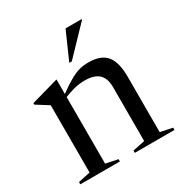

<svg xmlns="http://www.w3.org/2000/svg" viewBox="-170 -859 937 987"><g transform="rotate(-30 298.0 -366.0)"><path d="M346.5 -13.5 418.5 -28.5V-350Q418.5 -400.5 392 -425.8Q365.5 -451 309 -451Q274.5 -451 242.2 -442.2Q210 -433.5 186.5 -423.5V-28.5L258 -13.5V0H23V-13.5L94.5 -28.5V-428L23 -473V-482L184.5 -527.5H186.5V-442Q232 -475 263 -492.2Q294 -509.5 319 -515.8Q344 -522 372 -522Q445.5 -522 478 -482.8Q510.5 -443.5 510.5 -358.5V-28.5L582 -13.5V0H346.5ZM286 -569 358 -732H453.5V-728L301 -569Z"/></g></svg>

Font: Newsreader Display
Style: Regular
Weight: 400
Designer: Hugues Gentile
Foundry: Production Type
Version: Version 1.001